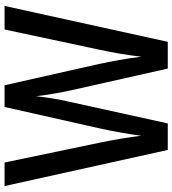

<svg xmlns="http://www.w3.org/2000/svg" viewBox="23 -777 754 840"><g transform="rotate(-90 400.0 -357.0)"><path d="M794 -714 637 0H520L424 -427Q418 -454 411 -494.5Q404 -535 399 -576Q396 -547 389.5 -505.5Q383 -464 374 -427L280 0H164L6 -714H109L196 -297Q206 -249 214 -200.5Q222 -152 226 -116Q232 -161 241 -211Q250 -261 259 -301L352 -714H447L540 -301Q549 -260 557.5 -212Q566 -164 572 -116Q577 -161 585 -208Q593 -255 602 -297L691 -714Z"/></g></svg>

Font: Noto Sans Khmer Condensed Medium
Style: Regular
Weight: 500
Width: 3
Designer: Danh Hong and the Monotype Design Team
Foundry: Monotype Imaging Inc.
Version: Version 2.004; ttfautohint (v1.8.4.7-5d5b)